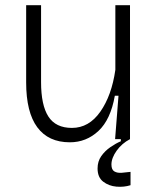

<svg xmlns="http://www.w3.org/2000/svg" viewBox="-20 -532 605 734"><path d="M247 12Q165 12 122.5 -45.5Q80 -103 80 -217V-512H137V-218Q137 -130 165 -86.5Q193 -43 255 -43Q320 -43 363.5 -105Q407 -167 421 -265V-512H477V0H420L433 -166H419Q403 -75 356.5 -31.5Q310 12 247 12ZM479 176Q454 184 425 181.5Q396 179 374.5 162.5Q353 146 353 112Q353 85 367 65Q381 45 402 30.5Q423 16 442 8V-5H477V0Q446 16 426 44Q406 72 406 97Q406 117 417.5 123.5Q429 130 446 128.5Q463 127 479 125Z"/></svg>

Font: Bricolage Grotesque 12pt ExtraLight
Style: Regular
Weight: 200
Designer: Mathieu Triay
Foundry: Atelier Triay
Version: Version 1.001; ttfautohint (v1.8.4.7-5d5b);gftools[0.9.33.de